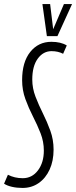

<svg xmlns="http://www.w3.org/2000/svg" viewBox="-45 -916 375 946"><path d="M284 -692 266 -651Q241 -664 209 -664Q168 -664 141 -627Q114 -590 114 -524Q114 -481 130 -439.5Q146 -398 166.5 -357Q187 -316 203 -272Q219 -228 219 -179Q219 -123 199.5 -80.5Q180 -38 145.5 -14Q111 10 66 10Q38 10 14 4.5Q-10 -1 -25 -11L-6 -55Q27 -38 67 -38Q113 -38 142 -76.5Q171 -115 171 -174Q171 -218 155 -259Q139 -300 117.5 -342Q96 -384 80 -428Q64 -472 64 -521Q64 -610 104 -660Q144 -710 208 -710Q255 -710 284 -692ZM310 -896 238 -738H186L164 -896H202L217 -772L270 -896Z"/></svg>

Font: Georama ExtraCondensed Light
Style: Italic
Weight: 300
Width: 2
Italic angle: -9°
Designer: Jean-Baptiste Levee
Foundry: Production Type
Version: Version 1.000